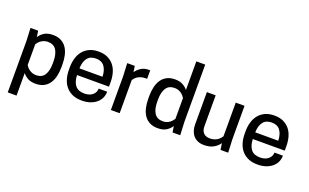

<svg xmlns="http://www.w3.org/2000/svg" viewBox="-103 -1325 3302 2050"><g transform="rotate(20 1547.5 -300.0)"><path d="M307 12Q253 12 218 -7.5Q183 -27 161 -56V200H61V-380L54 -530H141L151 -460Q172 -495 209.5 -518.5Q247 -542 307 -542Q361 -542 399.5 -522Q438 -502 462 -466.5Q486 -431 497 -383Q508 -335 508 -279V-251Q508 -195 497 -147Q486 -99 462 -63.5Q438 -28 399.5 -8Q361 12 307 12ZM161 -147Q168 -136 178.5 -123.5Q189 -111 204 -100.5Q219 -90 238 -83Q257 -76 281 -76Q347 -76 377 -123Q407 -170 407 -251V-279Q407 -360 377 -407Q347 -454 281 -454Q257 -454 238 -447Q219 -440 204 -429.5Q189 -419 178.5 -406.5Q168 -394 161 -383Z M693 -227Q696 -149 729.5 -108.5Q763 -68 832 -68Q865 -68 889 -77Q913 -86 929 -101Q945 -116 952.5 -134Q960 -152 960 -170H1056V-166Q1056 -133 1042 -101Q1028 -69 1000 -44Q972 -19 930 -3.5Q888 12 831 12Q769 12 724 -8.5Q679 -29 649.5 -64.5Q620 -100 606 -148.5Q592 -197 592 -253V-277Q592 -333 606 -381.5Q620 -430 649 -465.5Q678 -501 722 -521.5Q766 -542 826 -542Q886 -542 929 -521.5Q972 -501 1000.5 -465.5Q1029 -430 1042.5 -381.5Q1056 -333 1056 -277V-227ZM824 -462Q759 -462 727 -420Q695 -378 693 -303H955Q952 -378 920.5 -420Q889 -462 824 -462Z M1395 -542Q1400 -542 1404 -541.5Q1408 -541 1410 -541V-445H1392Q1364 -445 1342.5 -438.5Q1321 -432 1305 -422Q1289 -412 1278 -400Q1267 -388 1260 -377V0H1160V-380L1153 -530H1239L1249 -462Q1272 -496 1308 -519Q1344 -542 1395 -542Z M1695 -542Q1747 -542 1782 -523Q1817 -504 1840 -475V-800H1941V-150L1948 0H1861L1850 -69Q1828 -34 1791 -11Q1754 12 1695 12Q1641 12 1602.5 -8Q1564 -28 1540 -63.5Q1516 -99 1505 -147Q1494 -195 1494 -251V-279Q1494 -335 1505 -383Q1516 -431 1540 -466.5Q1564 -502 1602.5 -522Q1641 -542 1695 -542ZM1840 -383Q1833 -394 1822.5 -406.5Q1812 -419 1797.5 -429.5Q1783 -440 1764 -447Q1745 -454 1721 -454Q1655 -454 1625 -407Q1595 -360 1595 -279V-251Q1595 -170 1625 -123Q1655 -76 1721 -76Q1745 -76 1764 -83Q1783 -90 1797.5 -100.5Q1812 -111 1822.5 -123.5Q1833 -136 1840 -147Z M2158 -530V-179Q2158 -129 2183.5 -102.5Q2209 -76 2257 -76Q2284 -76 2305 -83Q2326 -90 2341.5 -100.5Q2357 -111 2368 -123.5Q2379 -136 2386 -147V-530H2486V-150L2493 0H2406L2395 -73Q2371 -37 2328.5 -12.5Q2286 12 2220 12Q2179 12 2148.5 -1.5Q2118 -15 2098 -38.5Q2078 -62 2068 -94Q2058 -126 2058 -163V-530Z M2690 -227Q2693 -149 2726.5 -108.5Q2760 -68 2829 -68Q2862 -68 2886 -77Q2910 -86 2926 -101Q2942 -116 2949.5 -134Q2957 -152 2957 -170H3053V-166Q3053 -133 3039 -101Q3025 -69 2997 -44Q2969 -19 2927 -3.5Q2885 12 2828 12Q2766 12 2721 -8.5Q2676 -29 2646.5 -64.5Q2617 -100 2603 -148.5Q2589 -197 2589 -253V-277Q2589 -333 2603 -381.5Q2617 -430 2646 -465.5Q2675 -501 2719 -521.5Q2763 -542 2823 -542Q2883 -542 2926 -521.5Q2969 -501 2997.5 -465.5Q3026 -430 3039.5 -381.5Q3053 -333 3053 -277V-227ZM2821 -462Q2756 -462 2724 -420Q2692 -378 2690 -303H2952Q2949 -378 2917.5 -420Q2886 -462 2821 -462Z"/></g></svg>

Font: Cooper Hewitt
Style: Regular
Weight: 707
Designer: Village Type and Design LLC
Foundry: Cooper Hewitt Smithsonian Design Museum
Version: 1.000